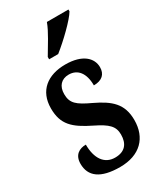

<svg xmlns="http://www.w3.org/2000/svg" viewBox="-196 -837 773 918"><g transform="rotate(-30 191.0 -378.0)"><path d="M147 -619V-606H197C249 -647 326 -721 346 -756V-766H227C211 -721 174 -666 147 -619ZM184 10C294 10 355 -53 355 -151C355 -241 307 -281 223 -321C150 -355 126 -375 126 -426C126 -469 150 -496 191 -496C239 -496 270 -460 270 -391C316 -391 339 -414 339 -452C339 -502 296 -546 201 -546C103 -546 37 -495 37 -398C37 -309 79 -271 173 -225C240 -192 265 -169 265 -123C265 -73 241 -41 186 -41C127 -41 95 -89 95 -165C59 -165 27 -147 27 -98C27 -29 76 10 184 10Z"/></g></svg>

Font: Noto Serif Sinhala ExtraCondensed SemiBold
Style: Regular
Weight: 600
Width: 2
Designer: Jelle Bosma - Monotype Design Team
Foundry: Monotype Imaging Inc.
Version: Version 2.007